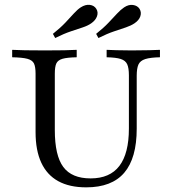

<svg xmlns="http://www.w3.org/2000/svg" viewBox="-20 -782 730 813"><path d="M345.2 11.3Q274.2 11.3 226.6 -14.9Q179 -41.1 154.8 -93.1Q130.6 -145.2 130.6 -222.6V-470.2Q130.6 -499.2 123.8 -513.3Q116.9 -527.4 95.6 -533.1Q74.2 -538.7 31.5 -539.5V-571Q70.2 -568.5 171 -568.5Q266.9 -568.5 304.8 -571V-539.5Q264.5 -538.7 244.8 -533.1Q225 -527.4 218.5 -513.3Q212.1 -499.2 212.1 -470.2V-231.5Q212.1 -123.4 248 -75Q283.9 -26.6 363.7 -26.6Q445.2 -26.6 485.5 -79.4Q525.8 -132.3 525.8 -237.9V-462.9Q525.8 -494.4 518.5 -510.1Q511.3 -525.8 491.1 -532.3Q471 -538.7 431.5 -539.5V-571Q446.8 -570.2 473.4 -569.4Q500 -568.5 537.1 -568.5Q582.3 -568.5 612.5 -569.4Q642.7 -570.2 657.3 -571V-539.5Q616.9 -538.7 595.2 -531.9Q573.4 -525 566.1 -508.5Q558.9 -491.9 558.9 -461.3V-237.1Q558.9 -112.1 506 -50.4Q453.2 11.3 345.2 11.3ZM396.8 -621 387.1 -638.7Q419.4 -664.5 439.9 -686.3Q460.5 -708.1 475.8 -724.6Q491.1 -741.1 505.6 -750.8Q525 -763.7 543.5 -760.9Q562.1 -758.1 571 -744.4Q579.8 -729.8 574.2 -712.9Q568.5 -696 549.2 -683.1Q534.7 -673.4 513.3 -666.1Q491.9 -658.9 462.9 -649.2Q433.9 -639.5 396.8 -621ZM213.7 -621 204 -638.7Q236.3 -664.5 256.9 -686.3Q277.4 -708.1 292.7 -725Q308.1 -741.9 321.8 -750.8Q341.9 -763.7 360.5 -761.3Q379 -758.9 387.9 -744.4Q396.8 -729.8 390.7 -712.9Q384.7 -696 366.1 -683.1Q352.4 -673.4 330.6 -666.1Q308.9 -658.9 279.8 -649.2Q250.8 -639.5 213.7 -621Z"/></svg>

Font: Playfair 12pt
Style: Regular
Weight: 400
Designer: Claus Eggers Sørensen
Foundry: Claus Eggers Sørensen
Version: Version 2.000;gftools[0.9.28]